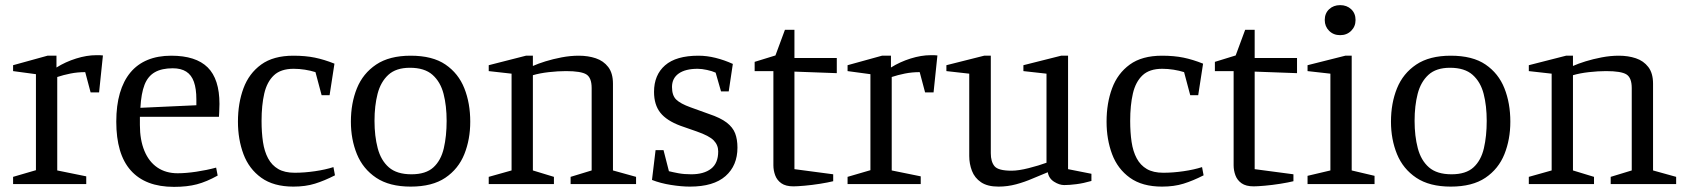

<svg xmlns="http://www.w3.org/2000/svg" viewBox="-20 -717 6569 748"><path d="M31 0V-28L120 -54V-428L31 -440V-463L165 -500H200V-454Q235 -476 276.5 -489Q318 -502 355 -502Q363 -502 368.5 -502Q374 -502 381 -501L366 -357H333L312 -436Q282 -436 254.5 -430.5Q227 -425 203 -417V-53L316 -30V0Z M658 11Q602 11 560 -5Q518 -21 489.5 -53Q461 -85 447 -132.5Q433 -180 433 -243Q433 -306 447 -354Q461 -402 488 -434.5Q515 -467 555 -483.5Q595 -500 647 -500Q743 -500 789 -454.5Q835 -409 835 -312Q835 -304 834.5 -296Q834 -288 834 -280Q834 -272 833 -262H525V-230Q525 -172 542.5 -129.5Q560 -87 593 -64.5Q626 -42 672 -42Q704 -42 744.5 -48Q785 -54 822 -64L828 -33Q785 -9 747 1Q709 11 658 11ZM527 -297 745 -307V-330Q745 -371 735.5 -398Q726 -425 705.5 -438Q685 -451 653 -451Q610 -451 583 -435.5Q556 -420 543 -386.5Q530 -353 527 -297Z M1123 10Q1046 10 998 -24.5Q950 -59 928.5 -116.5Q907 -174 907 -243Q907 -315 928.5 -373Q950 -431 997.5 -465.5Q1045 -500 1123 -500Q1170 -500 1206.5 -492.5Q1243 -485 1283 -469L1264 -346H1233L1209 -436Q1190 -442 1168 -445.5Q1146 -449 1124 -449Q1074 -449 1047 -423.5Q1020 -398 1009.5 -352.5Q999 -307 999 -246Q999 -201 1004.5 -164Q1010 -127 1024.5 -100Q1039 -73 1064 -58.5Q1089 -44 1128 -44Q1166 -44 1207 -50Q1248 -56 1279 -66L1285 -34Q1244 -13 1207 -1.5Q1170 10 1123 10Z M1580 10Q1497 10 1445.5 -24.5Q1394 -59 1370.5 -116.5Q1347 -174 1347 -243Q1347 -315 1370.5 -373Q1394 -431 1445.5 -465.5Q1497 -500 1580 -500Q1665 -500 1715.5 -465.5Q1766 -431 1789 -373Q1812 -315 1812 -243Q1812 -174 1789 -116.5Q1766 -59 1715 -24.5Q1664 10 1580 10ZM1583 -38Q1639 -38 1668.5 -65Q1698 -92 1709 -139.5Q1720 -187 1720 -246Q1720 -305 1708 -351.5Q1696 -398 1665 -425.5Q1634 -453 1577 -453Q1523 -453 1493 -425.5Q1463 -398 1451 -351.5Q1439 -305 1439 -246Q1439 -187 1451.5 -139.5Q1464 -92 1495 -65Q1526 -38 1583 -38Z M1884 0V-28L1973 -53V-430L1884 -440V-463L2029 -500H2056V-460Q2076 -469 2105 -478Q2134 -487 2168 -493.5Q2202 -500 2235 -500Q2271 -500 2301 -490Q2331 -480 2349.5 -456Q2368 -432 2368 -391V-53L2458 -28V0H2203V-28L2285 -53V-374Q2285 -414 2264.5 -427Q2244 -440 2185 -440Q2154 -440 2118.5 -436Q2083 -432 2056 -424V-53L2138 -28V0Z M2668 10Q2635 10 2594 3.5Q2553 -3 2520 -16L2534 -132H2565L2586 -50Q2602 -46 2623.5 -42Q2645 -38 2673 -38Q2722 -38 2750 -59.5Q2778 -81 2778 -127Q2778 -152 2760.5 -170Q2743 -188 2694 -205L2631 -227Q2577 -247 2552.5 -278Q2528 -309 2528 -359Q2528 -425 2571 -462.5Q2614 -500 2701 -500Q2734 -500 2768 -491.5Q2802 -483 2835 -468L2819 -361H2789L2768 -434Q2755 -440 2734.5 -444.5Q2714 -449 2698 -449Q2650 -449 2624 -430.5Q2598 -412 2598 -378Q2598 -345 2614.5 -329Q2631 -313 2670 -299L2742 -273Q2787 -258 2811 -239.5Q2835 -221 2844 -197.5Q2853 -174 2853 -142Q2853 -72 2806.5 -31Q2760 10 2668 10Z M3071 9Q3041 9 3024 -3Q3007 -15 3000 -34Q2993 -53 2993 -73V-440H2920V-476L3001 -501L3038 -601H3075V-491H3240V-432L3075 -438V-58L3226 -38V-11Q3206 -6 3174.5 -1Q3143 4 3114 6.5Q3085 9 3071 9Z M3282 0V-28L3371 -54V-428L3282 -440V-463L3416 -500H3451V-454Q3486 -476 3527.5 -489Q3569 -502 3606 -502Q3614 -502 3619.5 -502Q3625 -502 3632 -501L3617 -357H3584L3563 -436Q3533 -436 3505.5 -430.5Q3478 -425 3454 -417V-53L3567 -30V0Z M3870 10Q3827 10 3802 -7Q3777 -24 3766.5 -51.5Q3756 -79 3756 -109V-430L3667 -440V-463L3814 -500H3840V-120Q3840 -87 3854.5 -69.5Q3869 -52 3921 -52Q3948 -52 3987.5 -62Q4027 -72 4057 -83V-430L3967 -440V-463L4114 -500H4141V-58L4232 -40V-12Q4201 -3 4173.5 0.5Q4146 4 4126 4Q4107 4 4086.5 -9Q4066 -22 4062 -46Q4034 -35 4003 -21.5Q3972 -8 3938.5 1Q3905 10 3870 10Z M4507 10Q4430 10 4382 -24.5Q4334 -59 4312.5 -116.5Q4291 -174 4291 -243Q4291 -315 4312.5 -373Q4334 -431 4381.5 -465.5Q4429 -500 4507 -500Q4554 -500 4590.5 -492.5Q4627 -485 4667 -469L4648 -346H4617L4593 -436Q4574 -442 4552 -445.5Q4530 -449 4508 -449Q4458 -449 4431 -423.5Q4404 -398 4393.5 -352.5Q4383 -307 4383 -246Q4383 -201 4388.5 -164Q4394 -127 4408.5 -100Q4423 -73 4448 -58.5Q4473 -44 4512 -44Q4550 -44 4591 -50Q4632 -56 4663 -66L4669 -34Q4628 -13 4591 -1.5Q4554 10 4507 10Z M4864 9Q4834 9 4817 -3Q4800 -15 4793 -34Q4786 -53 4786 -73V-440H4713V-476L4794 -501L4831 -601H4868V-491H5033V-432L4868 -438V-58L5019 -38V-11Q4999 -6 4967.5 -1Q4936 4 4907 6.5Q4878 9 4864 9Z M5074 0V-32L5163 -53V-430L5074 -440V-463L5221 -500H5246V-53L5335 -32V0ZM5201 -580Q5175 -580 5158 -597Q5141 -614 5141 -639Q5141 -665 5158 -681Q5175 -697 5201 -697Q5227 -697 5244 -681Q5261 -665 5261 -639Q5261 -614 5244 -597Q5227 -580 5201 -580Z M5632 10Q5549 10 5497.5 -24.5Q5446 -59 5422.5 -116.5Q5399 -174 5399 -243Q5399 -315 5422.5 -373Q5446 -431 5497.5 -465.5Q5549 -500 5632 -500Q5717 -500 5767.5 -465.5Q5818 -431 5841 -373Q5864 -315 5864 -243Q5864 -174 5841 -116.5Q5818 -59 5767 -24.5Q5716 10 5632 10ZM5635 -38Q5691 -38 5720.5 -65Q5750 -92 5761 -139.5Q5772 -187 5772 -246Q5772 -305 5760 -351.5Q5748 -398 5717 -425.5Q5686 -453 5629 -453Q5575 -453 5545 -425.5Q5515 -398 5503 -351.5Q5491 -305 5491 -246Q5491 -187 5503.5 -139.5Q5516 -92 5547 -65Q5578 -38 5635 -38Z M5936 0V-28L6025 -53V-430L5936 -440V-463L6081 -500H6108V-460Q6128 -469 6157 -478Q6186 -487 6220 -493.5Q6254 -500 6287 -500Q6323 -500 6353 -490Q6383 -480 6401.5 -456Q6420 -432 6420 -391V-53L6510 -28V0H6255V-28L6337 -53V-374Q6337 -414 6316.5 -427Q6296 -440 6237 -440Q6206 -440 6170.5 -436Q6135 -432 6108 -424V-53L6190 -28V0Z"/></svg>

Font: Manuale
Style: Regular
Weight: 400
Designer: Eduardo Tunni / Pablo Cosgaya
Foundry: Eduardo Tunni / Pablo Cosgaya
Version: Version 1.002